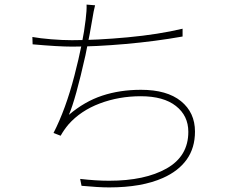

<svg xmlns="http://www.w3.org/2000/svg" viewBox="-20 -792 1040 836"><path d="M381 -703Q375 -663 352 -551Q309 -359 280 -292Q348 -350 425 -375.5Q502 -401 594 -401Q707 -401 768 -351.5Q829 -302 829 -219Q829 -148 793 -97.5Q757 -47 689 -17Q597 24 455 24Q409 24 335 17L329 -13Q398 -5 455 -5Q611 -5 705.5 -58.5Q800 -112 800 -218Q800 -288 746 -330.5Q692 -373 593 -373Q498 -373 414.5 -341.5Q331 -310 278 -250Q258 -226 244 -201L213 -213Q266 -316 304 -462.5Q342 -609 353 -707Q358 -747 357 -772L394 -769Q388 -747 381 -703ZM293 -617Q402 -617 536 -629.5Q670 -642 775 -667V-633Q657 -612 527 -600.5Q397 -589 294 -589Q234 -589 122 -599L121 -631Q154 -625 203 -621Q252 -617 293 -617Z"/></svg>

Font: Merged Yaku Han JP Thin
Style: Regular
Weight: 250
Designer: Ryoko NISHIZUKA 西塚涼子 (kana, bopomofo & ideographs); Paul D. Hunt (Latin, Greek & Cyrillic); Sandoll Communications 산돌커뮤니
Foundry: Adobe
Version: Version 2.004